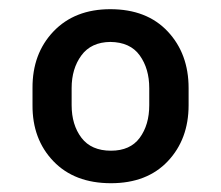

<svg xmlns="http://www.w3.org/2000/svg" viewBox="-20 -742 488 424"><path d="M51.8 -509.8V-547.4Q51.3 -623.5 98.1 -672.6Q145 -721.7 223.6 -721.7Q304.2 -721.7 350.3 -672.6Q396.5 -623.5 396.5 -547.4V-509.8Q396.5 -434.6 350.6 -386Q304.7 -337.4 225.1 -337.4Q144.5 -337.4 97.9 -386Q51.3 -434.6 51.8 -509.8ZM138.2 -547.4V-509.8Q138.2 -466.3 159.9 -437.7Q181.6 -409.2 225.1 -409.2Q267.6 -409.2 288.6 -437.7Q309.6 -466.3 309.6 -509.8V-547.4Q309.6 -590.3 288.6 -619.6Q267.6 -648.9 223.6 -649.4Q181.2 -648.9 159.7 -619.6Q138.2 -590.3 138.2 -547.4Z"/></svg>

Font: Inter Display Semi Bold
Style: Regular
Weight: 600
Designer: Rasmus Andersson
Foundry: rsms
Version: Version 4.000;git-37864ae